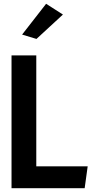

<svg xmlns="http://www.w3.org/2000/svg" viewBox="-20 -996 521 1016"><path d="M97 -813 173 -790 313 -919 224 -976ZM172 -116V-703H41V0H428L444 -116Z"/></svg>

Font: Bluebird
Style: Nrw
Weight: 400
Designer: Jasper
Foundry: Cannot Into Space Fonts
Version: Version 0.98